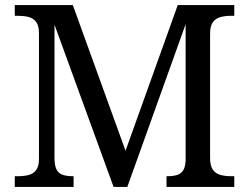

<svg xmlns="http://www.w3.org/2000/svg" viewBox="-20 -734 978 754"><path d="M38 0V-42H51Q73 -42 91.5 -46.5Q110 -51 121.5 -65.5Q133 -80 133 -109V-604Q133 -634 121.5 -648.5Q110 -663 91.5 -667.5Q73 -672 51 -672H38V-714H266L473 -142L678 -714H900V-672H887Q865 -672 846 -667Q827 -662 816 -647Q805 -632 805 -600V-114Q805 -83 816 -67.5Q827 -52 846 -47Q865 -42 887 -42H900V0H634V-42H637Q659 -42 674.5 -46.5Q690 -51 699 -64.5Q708 -78 709 -105V-639L480 0H426L194 -637V-114Q194 -83 202.5 -67.5Q211 -52 227.5 -47Q244 -42 266 -42H269V0Z"/></svg>

Font: Noto Serif Armenian
Style: Regular
Weight: 400
Designer: Monotype Design Team
Foundry: Monotype Imaging Inc.
Version: Version 2.007